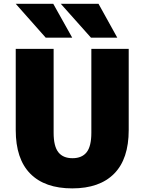

<svg xmlns="http://www.w3.org/2000/svg" viewBox="-20 -990 766 1019"><path d="M63.5 -299.8V-730.5H264.6V-285.2Q264.6 -213.9 289.6 -182.1Q314.5 -150.4 364.7 -150.4Q415 -150.4 439.9 -182.1Q464.8 -213.9 464.8 -285.2V-730.5H663.1V-299.8Q663.1 -146.5 585.9 -68.4Q508.8 9.8 363.3 9.8Q217.8 9.8 140.6 -68.4Q63.5 -146.5 63.5 -299.8ZM63.5 -969.7H262.7L363.3 -790H222.7ZM302.7 -969.7H502.9L602.5 -790H462.9Z"/></svg>

Font: GenEi M Gothic v2 Black
Style: Regular
Weight: 900
Version: Version 2.0